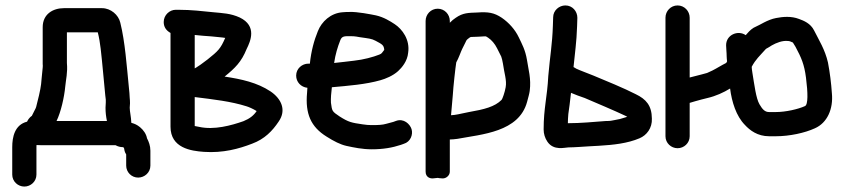

<svg xmlns="http://www.w3.org/2000/svg" viewBox="-20 -541 3104 706"><path d="M431 0C431 0 432.6 0.1 435.8 2.3C438.1 11.3 436.8 15.4 444 26.9V68C444 91.9 463.4 112 488 112C511.3 112 533 93.6 533 68V13C533 -4.8 527.1 -20.3 520.6 -32.4C517.6 -48.7 507.5 -62.7 495 -73.2C483.9 -82.3 474.9 -86.1 462.9 -89.4C462.1 -112.2 457 -130.4 457 -145C457 -148.9 458 -155.5 458 -161C458 -168.4 457.7 -174.4 456.9 -182.1L455.9 -199L453.9 -219.5C445.9 -299.1 440 -387 422.3 -457.8C415.7 -486.4 387.2 -511 355 -511H215C175.4 -511 137 -489.6 137 -441V-305C137 -299.7 138 -301.4 137.1 -293.4C135.7 -276.7 134.6 -270.9 133.1 -253.2L131.1 -231.4C129.3 -213 118.5 -168.2 112.8 -147.3C111.4 -141.5 103.4 -129.1 97 -114.8C96.3 -114.1 87.3 -109.8 79.5 -93.6C33.7 -82.1 25 -36.5 25 0V101C25 126.3 46 145 69.5 145C93 145 114 126.3 114 101V0C114 -2.8 114 -4.5 114.2 -7.7C121.5 -7.2 128.1 -7 134 -7H404.9C414.3 -2 423 0 431 0ZM339.6 -422C344.4 -403.3 347.9 -381.7 350.2 -362.1C356.2 -310.7 361.8 -243.3 367.1 -190.3L369 -174.5V-164.2C368.4 -157.4 368 -151 368 -145C368 -127.1 369.8 -113.1 373.2 -96H187.9C203.9 -128.9 216.3 -183.4 219.9 -222.7C222.2 -247.8 229.3 -274.4 226 -309.4V-422Z M582 -460C582 -442.2 590.6 -429.1 607 -419.8V-75C607 3.2 682.1 14.1 729.8 17.4C800 22.3 858.7 6.1 906.9 -12.6C953.2 -29.7 981.9 -59.8 1004.6 -93.9C1034.2 -136.1 1014.5 -178 974.9 -204.8C925.7 -237.6 867.5 -250.1 805.9 -259.4C844.4 -290.6 867.7 -313.2 886.9 -360.9C901.1 -389.4 926 -445.4 861.7 -476.6C827.9 -492.1 798.2 -492.6 765.5 -495.9C724.4 -500 683.4 -505 637 -505H626C604.1 -505 582 -486.1 582 -460ZM696 -184.1C765 -175.5 829.7 -168.2 886.6 -150.1C894.3 -147.8 910.3 -141.1 923.7 -132.6C913 -116.6 898.6 -104.9 875.2 -95.4C830.6 -79.7 767.2 -62.2 712.2 -74.5C704.7 -76 700.3 -76.5 696 -77.6ZM696 -289.5 696 -412.4C713.9 -410.8 735.5 -408.2 758.2 -407.1L798 -403.1C801.8 -402.8 803.2 -402.7 808.1 -401.6C791.2 -362 782.1 -353.5 743.5 -322.6C723.8 -307.3 708.4 -296.6 701.7 -292.8C700.1 -291.9 697.8 -290.6 696 -289.5Z M1208.6 -309.4C1213.2 -341 1221.3 -367.8 1231.3 -393C1237.2 -408.6 1246.9 -408 1268 -408C1275.2 -408 1283.6 -408.1 1302.8 -404.3C1336.1 -399.4 1346.2 -399.1 1361.1 -391C1384.9 -378.2 1391.6 -375.4 1392.9 -357.5C1384.1 -346.1 1384.2 -344 1374.7 -340.2C1352.2 -331.2 1315.7 -321.4 1282.4 -317.9C1259.4 -315.6 1233.2 -311.5 1208.6 -309.4ZM1110.3 -218.2C1109.9 -213.2 1109.4 -207.3 1109.1 -199.8C1102 -122.7 1123 -74.6 1180.7 -38.8C1207.8 -21.5 1231.3 -9.7 1253.5 -4.6C1281.1 1.4 1312.5 8 1347 8C1388.5 8 1422.8 2.1 1454.2 -8.4L1464.5 -12.1C1489.8 -19.4 1499.4 -46.5 1493.3 -66.2C1487.5 -84.8 1464.6 -106.7 1436.5 -96.5L1426.4 -92.8C1419.4 -90.9 1411.6 -88.8 1401.1 -86C1386.2 -81.5 1370.4 -81 1346 -81C1336.1 -81 1325.6 -81.9 1313.8 -83.7C1272.2 -89.9 1262.7 -91.3 1228.6 -112.9C1200.6 -131.7 1201.2 -132.1 1196.9 -163.4C1196 -179.4 1197.9 -200.8 1200.3 -220.2C1260.2 -225.6 1325.1 -230.6 1378.9 -246C1398.4 -251.5 1425 -262.4 1443.8 -279.5C1457.6 -292.1 1478.1 -316 1480.8 -347.1C1488.2 -395.3 1458.8 -433.8 1431.9 -451.8C1414.3 -463.5 1390.7 -478.1 1362.2 -484.5C1343.6 -488.2 1293.7 -498.3 1265.3 -497C1256.5 -497 1247.1 -496.7 1239.1 -495.9C1195.8 -492.6 1162.6 -461.5 1148.8 -426.3C1135.1 -392.9 1124.2 -353.9 1119.4 -307H1114C1091 -307 1069 -289 1069 -263C1069 -239.4 1086.6 -220.6 1110.3 -218.2Z M1638.5 -117.3C1639.9 -133.8 1642.1 -158.5 1644.9 -190.1C1646.9 -223.6 1654.5 -291.5 1657.7 -311.6C1666.5 -326.8 1674.7 -351.4 1679.4 -360.8L1691.4 -384.8C1696.5 -395.1 1694 -393.2 1706.8 -402.8C1711.3 -405.9 1708.8 -404.7 1738.1 -406C1770.9 -407.4 1763.2 -409.6 1775.3 -402.1C1787.9 -393.5 1799.3 -380.4 1807.6 -363.8L1823.1 -333C1825 -327.8 1827.7 -317.6 1829.3 -307.4C1834.1 -271.8 1844 -245.9 1839.4 -220.3C1836.4 -202.2 1827.5 -176.8 1824.3 -173.7C1799.2 -148.5 1761.7 -138.9 1702.4 -128.6C1666.3 -121.4 1658.5 -118.4 1638.5 -117.3ZM1545 -464V90C1545 111.2 1562.2 116 1572.6 114.9L1589.7 113.1C1592.2 113.4 1597.8 115 1606.5 115H1609C1619.7 115 1634 105.1 1634 90V-28.1C1640.9 -28.4 1652.8 -28.8 1661.6 -30.4C1751.4 -47.3 1888.1 -54.9 1918.2 -166.6C1922.5 -183.3 1926.3 -195.3 1927.8 -206.7C1933.8 -252 1922.5 -287.2 1917.7 -320.8C1911.5 -357.8 1899.5 -378.6 1887.6 -403.7C1874 -432.4 1851.2 -457.7 1825 -475.7C1796.7 -494.6 1774.9 -497.9 1734.6 -495C1703 -493.8 1682.5 -494.3 1655.8 -475.6C1648.1 -470.4 1641.6 -465.3 1634 -457.3V-464C1634 -488.1 1614.7 -509 1589.5 -509C1564.3 -509 1545 -488.1 1545 -464Z M2079.6 -199.6C2094.9 -193 2112.6 -186.5 2130.1 -180.6C2167.7 -164.5 2241.7 -133.3 2279 -115.5C2281.7 -114.2 2283.4 -113.3 2286.5 -111.5C2279 -109.1 2265.4 -105 2259.5 -103.4L2240.1 -99.5C2228.6 -97.2 2224.3 -96 2208 -96C2207.5 -96 2206.7 -96 2206.1 -95.9C2162.2 -92.6 2114.4 -88 2070 -88C2069 -88 2069.1 -88 2068.1 -88C2068.2 -99.2 2068.6 -108 2069.8 -121.8C2073.2 -142.6 2075.8 -166.8 2079.6 -199.6ZM2059 -521C2036 -521 2014 -502.7 2014 -477.4L2013 -446.8C2010.8 -377.9 2002.4 -334.3 1996.1 -261.7C1992.1 -182.6 1979 -144 1979 -65C1979 -48.9 1983.8 -33.3 1992.8 -20C2016.1 14.4 2057.8 1 2070 1C2092.7 1 2126.8 -2 2146.4 -3L2182.4 -5C2236.3 -8.2 2287.1 -13.7 2331.5 -32.5C2358 -43.5 2378.6 -70.3 2377 -104.9C2376.7 -153.4 2355 -176.6 2318.2 -194.4C2277.2 -215.7 2202.8 -246.3 2162.1 -263.1C2141.9 -271.5 2113.2 -281.6 2098.3 -288.8C2097 -289.7 2095.2 -291.1 2088.9 -294.4C2093.6 -343.7 2100.2 -385.8 2102 -444.2L2103 -475.6C2103 -499.4 2085 -521 2059 -521Z M2744.1 -295.4C2758.9 -323.2 2772.5 -334.3 2795.7 -360.4C2798.2 -363.2 2802 -363.4 2817.7 -374C2834.3 -383.4 2857.2 -392.8 2877.9 -390.2C2878.6 -390.1 2880 -390 2881 -390C2882.1 -390 2887.1 -388.6 2895.5 -384.6C2897.5 -381.8 2901.2 -375.9 2905.1 -369C2926.5 -329 2937.4 -304.7 2943.7 -255.3C2950.8 -199.8 2951.8 -156 2939.9 -150.9C2915 -139.5 2868.9 -129 2833 -129H2808C2792.8 -129 2783.8 -138.4 2772.6 -157.6C2759.9 -179.3 2753.9 -229.3 2746.7 -272.8L2744.7 -286.5C2744.4 -288.7 2744.2 -290.8 2744.1 -295.4ZM2650 -375C2650 -374.7 2650 -374.1 2650 -373.7L2651 -354.7C2651.4 -348.4 2652 -341.9 2652 -334C2652 -327.3 2652.8 -323.5 2653.5 -315C2652.8 -313.8 2651.3 -311.4 2650.2 -309.5C2641.3 -305.1 2632.1 -299.9 2626.6 -296.7L2612.6 -288.7C2607.4 -285.7 2594.3 -278.5 2580 -272.7L2559.7 -267.2C2546.7 -264 2531.5 -260.3 2516 -256V-476C2516 -500.1 2496.7 -521 2471.5 -521C2446.3 -521 2427 -500.1 2427 -476V-40C2427 -14.7 2448 4 2471.5 4C2495 4 2516 -14.7 2516 -40V-162.7C2526.1 -166.4 2543.8 -170.4 2558.7 -174.9L2581.8 -180.7C2611.7 -187.6 2640.9 -200.9 2664.6 -215.5C2671 -165.7 2687.1 -114.2 2718.9 -81.8C2737.3 -61.7 2765.6 -40 2808 -40H2833C2883.5 -40 2939.3 -52.2 2976.3 -69.2C3021.9 -89.2 3044.6 -140.4 3038.9 -198.2C3036.4 -235.2 3031.5 -274.5 3024.5 -311.1C3013.6 -358.9 2991.5 -392.9 2973.4 -429.2C2960.4 -455.1 2935.7 -464.9 2917.8 -471.4C2889.5 -482.3 2858.8 -479.6 2833.8 -474.7C2802.2 -468.9 2773 -448.2 2760.2 -443.4C2747.5 -438.6 2735.8 -427.7 2727.8 -418.1C2726.2 -416.2 2724.9 -414.7 2722.1 -411.7C2693.8 -431.4 2650 -413.1 2650 -375Z"/></svg>

Font: Just Breathe
Style: Bd
Weight: 400
Foundry: Cannot Into Space Fonts
Version: Version 0.72